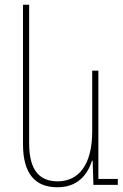

<svg xmlns="http://www.w3.org/2000/svg" viewBox="-20 -780 520 810"><path d="M222 10C306 10 348 -40 368 -102H371L374 0H477V-25H395V-482H369V-226C369 -86 313 -15 223 -15C148 -15 103 -60 103 -175V-760H77V-172C77 -45 130 10 222 10Z"/></svg>

Font: Noto Sans Armenian SemiCondensed Thin
Style: Regular
Weight: 100
Width: 4
Designer: Monotype Design Team
Foundry: Monotype Imaging Inc.
Version: Version 2.008